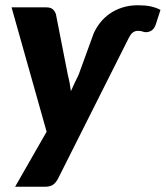

<svg xmlns="http://www.w3.org/2000/svg" viewBox="-20 -546 631 731"><path d="M200 136Q191.5 151 181 158Q170.5 165 149.5 165H37.5L157.5 -44.5L24 -518H156Q173.5 -518 181.8 -510Q190 -502 193 -491.5L238.5 -259.5Q242.5 -244.5 245.2 -229.5Q248 -214.5 250 -199Q257 -214.5 264 -229.8Q271 -245 279 -260.5L336.5 -418.5Q345.5 -439 360.5 -458.5Q375.5 -478 396.5 -493Q417.5 -508 444.8 -517Q472 -526 505.5 -526Q532.5 -526 552.2 -522Q572 -518 591 -508.5L572.5 -451Q565.5 -434 555.5 -428.8Q545.5 -423.5 536.5 -423.5Q528.5 -423.5 522.8 -426Q517 -428.5 504.5 -428.5Q494.5 -428.5 486 -422.5Q477.5 -416.5 469 -399Z"/></svg>

Font: Lato Black
Style: Italic
Weight: 900
Italic angle: -7°
Designer: Lukasz Dziedzic
Foundry: tyPoland Lukasz Dziedzic
Version: Version 2.007; 2014-02-27